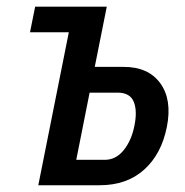

<svg xmlns="http://www.w3.org/2000/svg" viewBox="-20 -548 546 568"><path d="M290 -75.2Q322.8 -75.2 345.7 -103.5Q368.7 -131.8 377.4 -174.8Q386.7 -218.8 376 -246.1Q365.2 -273.4 329.6 -273.9H245.1L205.6 -75.2ZM344.7 -350.1Q418.5 -350.6 454.1 -301.8Q489.7 -252.9 473.6 -172.4Q457.5 -91.8 406.2 -45.9Q355 0 274.9 0H93.3L183.6 -452.6H68.8L84 -528.3H295.9L260.3 -350.1Z"/></svg>

Font: RobotoCondensed-Italic
Style: Italic
Weight: 400
Designer: Google
Version: Version 1.200311; 2013